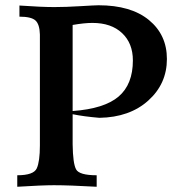

<svg xmlns="http://www.w3.org/2000/svg" viewBox="-20 -713 690 733"><path d="M257.3 -289.1Q378.4 -297.9 432.9 -344.5Q487.3 -391.1 487.3 -482.4Q487.3 -547.9 446 -586.7Q404.8 -625.5 333 -625.5Q301.8 -625.5 257.3 -617.7ZM349.1 0Q245.1 -5.9 186 -5.9Q139.6 -5.9 45.9 0V-43.9Q108.4 -43.9 120.4 -70.3Q132.3 -96.7 132.3 -157.7V-581.1Q131.3 -620.6 115.2 -635Q99.1 -649.4 54.2 -649.4V-691.9Q139.6 -686 187 -686Q231.4 -686 287.8 -689.5Q344.2 -692.9 356 -692.9Q480 -692.9 548.6 -636.5Q617.2 -580.1 617.2 -487.8Q617.2 -393.1 546.1 -329.1Q475.1 -265.1 359.4 -263.2Q300.8 -268.1 257.3 -276.9V-162.1Q258.3 -88.9 270.5 -66.4Q282.7 -43.9 349.1 -43.9Z"/></svg>

Font: Kelvinch
Style: Bold
Weight: 700
Designer: Paul James Miller
Foundry: High-Logic / Made with FontCreator
Version: Version 3.501;March 28, 2021;FontCreator 13.0.0.2683 64-bit